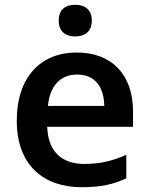

<svg xmlns="http://www.w3.org/2000/svg" viewBox="-20 -771 623 801"><path d="M294 -751C256 -751 225 -734 225 -685C225 -637 256 -619 294 -619C331 -619 363 -637 363 -685C363 -734 331 -751 294 -751ZM300 -552C151 -552 50 -451 50 -267C50 -82 162 10 320 10C401 10 453 -2 507 -27V-125C449 -100 399 -87 331 -87C234 -87 180 -143 177 -242H535V-306C535 -460 446 -552 300 -552ZM302 -460C378 -460 414 -406 415 -329H180C188 -413 232 -460 302 -460Z"/></svg>

Font: Noto Sans Syriac SemiBold
Style: Regular
Weight: 600
Designer: Patrick Giasson and the Monotype Design Team
Foundry: Monotype Imaging Inc.
Version: Version 3.000